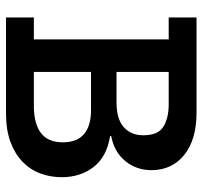

<svg xmlns="http://www.w3.org/2000/svg" viewBox="-38 -652 690 655"><g transform="rotate(90 307.5 -325.0)"><path d="M585 -190Q585 -151 572 -116.5Q559 -82 532 -56Q505 -30 464 -15Q423 0 368 0H40V-95H115V-555H40V-650H364Q457 -650 509 -608Q561 -566 561 -496Q561 -445 530 -407Q499 -369 445 -359V-355Q515 -344 550 -299Q585 -254 585 -190ZM466 -194Q466 -242 438 -266Q410 -290 356 -290H226V-95H341Q402 -95 434 -119Q466 -143 466 -194ZM442 -468Q442 -519 412.5 -537Q383 -555 337 -555H226V-377H330Q387 -377 414.5 -402Q442 -427 442 -468Z"/></g></svg>

Font: Zilla Slab SemiBold
Style: Regular
Weight: 600
Designer: Typotheque.com
Foundry: Typotheque type foundry
Version: Version 1.1; 2017